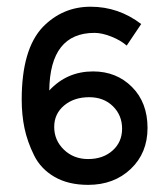

<svg xmlns="http://www.w3.org/2000/svg" viewBox="-20 -533 487 560"><path d="M123.7 -269.1Q175.3 -324.7 251.5 -324.7Q319.6 -324.7 364.9 -279.4Q410.3 -234 410.3 -159.8Q410.3 -86.6 361.3 -40.2Q312.4 6.2 237.1 6.2Q179.4 6.2 139.2 -17Q99 -40.2 79.4 -79.9Q59.8 -119.6 51.5 -158.8Q43.3 -197.9 43.3 -242.3Q43.3 -389.7 105.2 -454.6Q162.9 -513.4 244.3 -513.4Q325.8 -513.4 391.8 -462.9L349.5 -400Q332 -415.5 304.6 -426.3Q277.3 -437.1 255.7 -437.1Q125.8 -437.1 123.7 -269.1ZM138.1 -162.9Q138.1 -123.7 166.5 -96.4Q194.8 -69.1 237.1 -69.1Q280.4 -69.1 308.2 -93.8Q336.1 -118.6 336.1 -157.7Q336.1 -196.9 309.3 -223.2Q282.5 -249.5 240.2 -249.5Q195.9 -249.5 167 -225.3Q138.1 -201 138.1 -162.9Z"/></svg>

Font: NATS
Style: Regular
Weight: 400
Designer: Purushoth Kumar Guthula
Foundry: Silicon Andhra, USA.
Version: Version 1.0.4; ttfautohint (v1.2.25-373a) -l 7 -r 28 -G 50 -